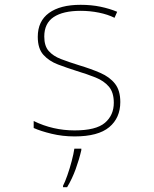

<svg xmlns="http://www.w3.org/2000/svg" viewBox="-20 -557 640 798"><path d="M290 10Q240 10 194.5 -1Q149 -12 120 -25V-54Q200 -15 290 -15Q379 -15 416 -46.5Q453 -78 453 -130Q453 -173 432.5 -197Q412 -221 377 -235Q342 -249 299 -262Q258 -275 221 -289Q184 -303 160.5 -329Q137 -355 137 -404Q137 -469 183.5 -503Q230 -537 315 -537Q360 -537 398 -529Q436 -521 467 -508L456 -483Q428 -497 391 -504.5Q354 -512 315 -512Q242 -512 203 -486Q164 -460 164 -405Q164 -366 182.5 -345Q201 -324 233.5 -311.5Q266 -299 308 -286Q358 -271 397 -254Q436 -237 458 -209Q480 -181 480 -133Q480 -67 434 -28.5Q388 10 290 10ZM242 215Q250 200 260 171.5Q270 143 278 112.5Q286 82 289 61H318V67Q309 106 294.5 146Q280 186 259 221H242Z"/></svg>

Font: Noto Sans Mono Thin
Style: Regular
Weight: 100
Designer: Monotype Design Team
Foundry: Monotype Imaging Inc.
Version: Version 2.014